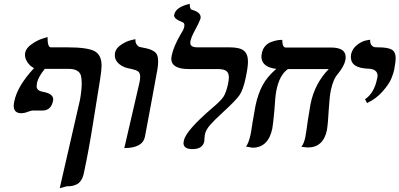

<svg xmlns="http://www.w3.org/2000/svg" viewBox="-20 -770 2093 1006"><path d="M203.1 -190.9H180.2Q180.2 -190.9 147.9 -190.9Q146 -190.9 127.9 -185.1Q109.9 -177.2 91.8 -176.8Q51.8 -176.8 51.8 -215.8Q51.8 -224.6 55.2 -240.2Q71.3 -319.3 158.2 -413.1Q138.2 -422.9 124.5 -442.9Q110.8 -462.9 110.8 -482.9Q110.8 -489.7 111.8 -494.1Q116.7 -518.1 145.8 -538.6Q174.8 -559.1 202.1 -567.4L229 -576.2Q229 -522 246.1 -522H331.1Q437 -522 474.6 -502.4Q512.2 -482.9 512.2 -425.8Q512.2 -403.8 504.9 -356.9L469.2 -134.8Q447.3 6.3 419.9 134.8Q415 159.7 404.5 175.3Q394 190.9 379.6 197Q365.2 203.1 355.2 204.6Q345.2 206.1 330.1 206.1Q327.1 206.1 293 215.8L398.9 -246.1Q407.7 -293 408.2 -333Q408.2 -356.9 403.8 -375Q392.6 -409.2 338.9 -409.2H214.8Q180.7 -367.2 173.8 -335.9Q171.9 -321.8 171.9 -317.9Q171.9 -294.9 204.1 -289.1Q259.3 -279.3 258.8 -249Q258.8 -248 258.3 -245.1Q257.8 -242.2 257.8 -241.2Q247.1 -190.9 203.1 -190.9Z M631.3 5.9 710.4 -335.9Q714.4 -353 714.4 -367.2Q714.4 -388.2 703.4 -396Q692.4 -403.8 666.5 -409.2Q627.4 -415 604.5 -434.6Q581.5 -454.1 581.5 -480Q581.5 -488.8 582.5 -493.2Q587.4 -517.1 614 -535.2Q640.6 -553.2 665 -559.1L689.5 -564.9V-561Q689.5 -545.9 696.5 -536.4Q703.6 -526.9 709 -524.9Q714.4 -522.9 725.6 -521Q747.6 -517.1 759.5 -513.4Q771.5 -509.8 784.4 -502.4Q797.4 -495.1 803 -482.2Q808.6 -469.2 808.6 -449.2Q808.6 -429.2 804.7 -405.8Q794.9 -351.6 773.2 -234.4Q751.5 -117.2 739.7 -55.2Q728.5 5.9 631.3 5.9Z M978 -556.2Q977.1 -552.2 977.1 -544.9Q977.1 -522 1014.2 -522H1182.1Q1236.3 -522 1257.8 -504.4Q1279.3 -486.8 1279.3 -446.8Q1279.3 -418.9 1267.1 -360.8Q1253.9 -299.8 1235.6 -272.5Q1217.3 -245.1 1147.5 -181.2Q1102.5 -140.1 1080.3 -114.5Q1058.1 -88.9 1053.2 -64Q1051.3 -45.9 1051.3 -43.9Q1051.3 -41 1050.8 -35.4Q1050.3 -29.8 1050.3 -28.8Q1041.5 11.2 988.3 11.2Q941.4 11.2 941.4 -21Q941.4 -24.9 943.4 -33.2Q953.1 -85 1093.3 -205.1Q1136.2 -241.2 1150.6 -262.7Q1165 -284.2 1175.3 -332Q1179.2 -356 1179.2 -365.2Q1179.2 -387.2 1166.3 -397.7Q1153.3 -408.2 1120.1 -408.2H969.2Q877.4 -408.2 877.4 -462.9Q877.4 -467.8 879.4 -478Q889.2 -526.9 929.2 -595.2Q942.4 -614.3 945.3 -629.9Q946.3 -632.8 946.3 -638.2Q946.3 -651.4 933.1 -654.8Q892.1 -670.9 892.1 -689.9L892.6 -691.4Q893.1 -692.9 893.1 -693.8Q900.9 -732.9 974.1 -750Q974.1 -722.2 984.4 -719.2Q1031.2 -706.1 1031.2 -680.2V-674.8Q1022.5 -648.9 994.1 -597.2Q982.9 -576.2 978 -556.2Z M1713.9 -298.8Q1707 -269 1702.6 -196.8Q1698.7 -123.5 1692.9 -87.9Q1673.8 2.9 1591.8 2.9Q1591.8 2.9 1559.1 -1Q1573.2 -18.1 1580.1 -53.2Q1585.9 -85.4 1592.8 -138.2Q1604 -208 1606.9 -224.1Q1628.9 -333 1702.6 -408.2H1488.8Q1443.8 -377.4 1427.7 -293.9Q1421.9 -264.2 1418 -195.8Q1411.1 -118.7 1406.7 -96.2Q1385.7 3.9 1302.7 3.9Q1302.7 3.9 1269 -2Q1284.2 -22 1293.9 -69.8Q1295.9 -78.6 1298.3 -96.2Q1300.8 -113.8 1301.8 -119.1Q1301.8 -120.1 1303.2 -129.2Q1304.7 -138.2 1305.7 -142.1Q1305.7 -144 1318.8 -216.8Q1332 -278.8 1356 -323.5Q1379.9 -368.2 1427.7 -409.2Q1349.6 -418 1349.6 -475.1Q1349.6 -480 1352.1 -492.2Q1356.9 -515.1 1370.8 -530Q1384.8 -544.9 1403.3 -551Q1421.9 -557.1 1433.3 -559.1Q1444.8 -561 1455.1 -561H1459Q1459 -521 1477.1 -521H1713.9Q1791 -521 1791 -471.2Q1791 -459 1789.1 -453.1Q1783.2 -424.3 1752 -384.8Q1726.1 -356.9 1713.9 -298.8Z M1903.3 -230 1892.6 -250Q1941.4 -282.2 1956.5 -360.8Q1958.5 -368.7 1958.5 -372.1Q1958.5 -408.2 1909.2 -410.2Q1818.4 -413.1 1818.4 -471.2Q1818.4 -480 1819.3 -484.9Q1826.2 -515.6 1851.3 -534.9Q1876.5 -554.2 1897.9 -558.1L1919.4 -562V-558.1Q1919.4 -542 1926.5 -533.4Q1933.6 -524.9 1940.4 -523.4Q1947.3 -522 1960.4 -522Q2012.2 -522 2032.7 -510Q2053.2 -498 2053.2 -463.9Q2053.2 -447.8 2046.4 -410.2Q2041.5 -384.3 2029.5 -356.2Q2017.6 -328.1 1983.9 -290Q1950.2 -252 1903.3 -230Z"/></svg>

Font: Linux Libertine
Style: Semibold Italic
Weight: 600
Italic angle: -11.5°
Designer: Philipp H. Poll
Foundry: Philipp H. Poll
Version: Version 5.1.2 ; ttfautohint (v0.9)